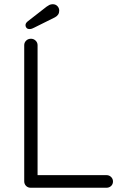

<svg xmlns="http://www.w3.org/2000/svg" viewBox="-20 -882 572 902"><path d="M137.5 -59.2H480.5Q493 -59.2 501.9 -50.6Q510.8 -42 510.8 -29.5Q510.8 -16.5 501.9 -8.2Q493 0 480.5 0H124Q110.8 0 102.2 -8.9Q93.8 -17.8 93.8 -30.2V-669.8Q93.8 -682.2 102.8 -691.1Q111.8 -700 125.5 -700Q138.2 -700 147.4 -691.1Q156.5 -682.2 156.5 -669.8V-41.5ZM119.2 -745.5Q109.2 -745.5 104.5 -751Q99.8 -756.5 99.8 -763.5Q99.8 -769 102.5 -773.2Q105.2 -777.5 110 -781.5L199 -850.8Q204.8 -855.2 212 -858.8Q219.2 -862.2 227.8 -862.2Q241 -862.2 249.6 -853.4Q258.2 -844.5 258.2 -832Q258.2 -821.5 253.2 -813.8Q248.2 -806 238.5 -800.8L140.8 -752.2Q136.2 -749.8 130.6 -747.6Q125 -745.5 119.2 -745.5Z"/></svg>

Font: Quicksand Variable Light
Style: Regular
Weight: 300
Designer: Andrew Paglinawan
Foundry: Andrew Paglinawan
Version: Version 3.004